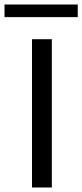

<svg xmlns="http://www.w3.org/2000/svg" viewBox="-29 -832 365 852"><path d="M113 0V-658H201V0ZM-9 -756V-812H316V-756Z"/></svg>

Font: Ysabeau Office Medium
Style: Regular
Weight: 500
Designer: Christian Thalmann (Catharsis Fonts)
Version: Version 2.001;gftools[0.9.30]; featfreeze: tnum,lnum,ss02